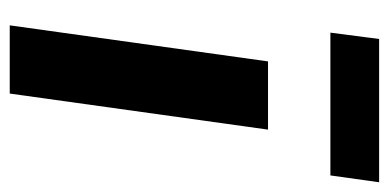

<svg xmlns="http://www.w3.org/2000/svg" viewBox="-222 -576 798 394"><g transform="rotate(90 177.0 -379.0)"><path d="M172 0H32L106 -530H246ZM47 -658 60 -758H354L340 -658Z"/></g></svg>

Font: Fira Sans SemiBold
Style: Italic
Weight: 600
Italic angle: -8°
Designer: bBox Type GmbH & Carrois Corporate GbR & Edenspiekermann AG
Foundry: bBox Type GmbH & Carrois Corporate GbR & Edenspiekermann AG
Version: Version 4.301